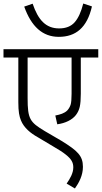

<svg xmlns="http://www.w3.org/2000/svg" viewBox="-20 -904 583 1100"><path d="M457 -883.8C444.8 -835.9 428.7 -800.3 408.2 -776.9C387.2 -752.9 357.4 -741.2 318.8 -741.2C242.7 -741.2 198.7 -789.6 167 -882.8L118.7 -866.2C159.2 -752.4 223.6 -692.9 316.9 -692.9C414.1 -692.9 479 -745.6 506.8 -867.2ZM543 -622.1H0V-574.2H85V-318.8C85 -264.2 90.3 -237.8 100.1 -213.9C117.2 -171.4 156.2 -140.1 195.8 -118.2L285.2 -64.9C316.4 -46.9 340.3 -31.7 356.4 -18.6C389.2 7.3 399.9 27.3 399.9 55.2C399.9 88.4 380.9 120.1 361.8 147.9L409.2 175.8C432.6 142.6 455.1 101.1 455.1 51.8C455.1 -11.7 423.8 -40.5 332 -97.2L236.8 -152.8C151.4 -204.1 138.2 -221.7 138.2 -341.8V-574.2H390.1V-366.2C390.1 -336.4 388.2 -315.4 384.3 -303.2C379.9 -290.5 373.5 -279.8 365.2 -271C349.1 -254.9 324.7 -247.6 296.9 -242.2L308.1 -191.9C354.5 -198.2 393.6 -217.3 415 -245.1C425.8 -259.3 433.1 -274.9 437 -292.5C440.9 -310.1 442.9 -335 442.9 -367.2V-574.2H543Z"/></svg>

Font: Noto Reveo Sans
Style: Regular
Weight: 300
Designer: Monotype Design Team
Foundry: Monotype Imaging Inc.
Version: Version 2.007